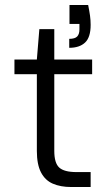

<svg xmlns="http://www.w3.org/2000/svg" viewBox="-20 -751 430 771"><path d="M266 0Q223 0 192 -13.5Q161 -27 144.5 -59Q128 -91 128 -145V-453H38V-512H128L138 -634H198V-512H350V-453H198V-145Q198 -96 218 -78Q238 -60 287 -60H344V0ZM258 -559V-595Q281 -595 290 -604.5Q299 -614 299 -633V-655H259V-731H334Q339 -706 341.5 -688Q344 -670 344 -651Q344 -601 321.5 -580Q299 -559 258 -559Z"/></svg>

Font: DM Sans 12pt Light
Style: Regular
Weight: 300
Version: Version 4.004;gftools[0.9.30]